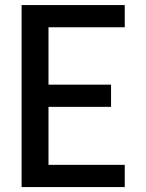

<svg xmlns="http://www.w3.org/2000/svg" viewBox="-20 -758 593 778"><path d="M485.5 -90V0H67.5V-737.5H485.5V-647.5H176.5V-415H430V-325H176.5V-90Z"/></svg>

Font: Epilogue Medium
Style: Regular
Weight: 500
Designer: Tyler Finck
Foundry: Etcetera Type Co
Version: Version 2.111; ttfautohint (v1.8.3)